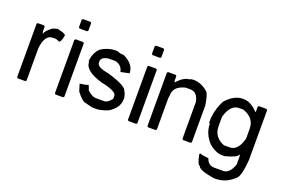

<svg xmlns="http://www.w3.org/2000/svg" viewBox="-109 -1014 2308 1570"><g transform="rotate(20 1045.0 -229.0)"><path d="M215.3 -511.7Q289.6 -496.1 289.6 -480.5Q278.8 -418.9 262.2 -418L231 -429.7H203.6Q134.3 -429.7 121.6 -308.6V-27.3L113.8 -19.5H47.4L39.6 -27.3V-492.2L47.4 -500H102.1L109.9 -492.2V-453.1L113.8 -433.6H117.7Q117.7 -457 176.3 -500Z M382.8 -657.2H449.2L457 -649.4V-583L449.2 -575.2H382.8L375 -583V-649.4ZM382.8 -481.4H449.2L457 -473.6V-8.8L449.2 -1H382.8L375 -8.8V-473.6Z M709.5 -507.8H740.7Q757.3 -496.1 795.4 -496.1Q893.1 -450.2 893.1 -371.1L818.8 -355.5Q807.1 -414.1 748.5 -425.8H689.9Q628.4 -417 627.4 -378.9V-367.2Q627.4 -328.1 729 -311.5Q900.9 -260.7 900.9 -218.8Q909.7 -218.8 920.4 -168V-156.2Q920.4 -78.1 834.5 -27.3Q772.9 -3.9 736.8 -3.9H702.6L639.2 -19.5Q611.8 -19.5 557.1 -89.8L537.6 -152.3Q602.1 -160.2 607.9 -168Q613.8 -168 627.4 -125Q670.4 -85.9 702.6 -85.9H775.9Q804.2 -85.9 838.4 -128.9V-156.2Q838.4 -194.3 702.6 -222.7Q550.3 -267.6 549.3 -343.8L545.4 -347.7V-367.2Q556.2 -430.7 596.2 -468.8Q650.9 -503.9 709.5 -507.8Z M1018.1 -657.2H1084.5L1092.3 -649.4V-583L1084.5 -575.2H1018.1L1010.3 -583V-649.4ZM1018.1 -481.4H1084.5L1092.3 -473.6V-8.8L1084.5 -1H1018.1L1010.3 -8.8V-473.6Z M1400.4 -500H1412.1Q1477.5 -496.1 1533.2 -445.3Q1552.7 -418 1564.5 -335.9V-15.6L1556.6 -7.8H1490.2L1482.4 -15.6V-335.9Q1466.8 -418 1404.3 -418H1365.2Q1263.7 -394.5 1263.7 -316.4L1259.8 -289.1V-15.6L1252 -7.8H1185.5L1177.7 -15.6V-480.5L1185.5 -488.3H1252L1259.8 -480.5V-445.3L1263.7 -425.8Q1322.3 -492.2 1373 -492.2Q1373 -499 1400.4 -500Z M1834 -492.2H1841.8Q1906.2 -492.2 1966.8 -425.8L1970.7 -429.7V-472.7L1978.5 -480.5H2044.9L2052.7 -472.7V-39.1Q2043 86.9 2017.6 121.1Q1946.3 199.2 1845.7 199.2H1830.1Q1693.4 175.8 1693.4 144.5Q1670.9 144.5 1654.3 54.7L1662.1 46.9Q1669.9 53.7 1736.3 61.5Q1752.9 116.2 1806.6 117.2H1884.8Q1939.5 117.2 1970.7 31.2V-46.9L1962.9 -54.7Q1962.9 -28.3 1853.5 0H1834Q1774.4 0 1712.9 -54.7Q1651.4 -124 1650.4 -207L1642.6 -214.8V-257.8Q1654.3 -355.5 1693.4 -418Q1761.7 -492.2 1834 -492.2ZM1724.6 -214.8Q1724.6 -119.1 1818.4 -82H1869.1Q1941.4 -82 1970.7 -195.3V-281.2Q1970.7 -375 1869.1 -410.2H1830.1Q1758.8 -410.2 1724.6 -296.9Z"/></g></svg>

Font: Dehalvi Khush Khat
Style: Regular
Weight: 400
Version: Version 002.500